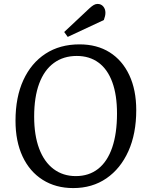

<svg xmlns="http://www.w3.org/2000/svg" viewBox="-20 -944 755 978"><path d="M59 -329Q59 -449 99 -536Q139 -623 212 -670.5Q285 -718 385 -718Q474 -718 538.5 -677.5Q603 -637 638.5 -561.5Q674 -486 674 -383Q674 -263 634 -174Q594 -85 522 -35.5Q450 14 353 14Q264 14 197.5 -28Q131 -70 95 -147Q59 -224 59 -329ZM154 -350Q154 -255 179.5 -187Q205 -119 253 -83Q301 -47 366 -47Q433 -47 480 -84Q527 -121 551.5 -192.5Q576 -264 576 -366Q576 -460 552 -525.5Q528 -591 482 -625Q436 -659 371 -659Q303 -659 254 -623Q205 -587 179.5 -518Q154 -449 154 -350ZM436 -902Q448 -913 457.5 -918.5Q467 -924 477 -924Q495 -924 506 -911Q517 -898 517 -879Q517 -871 515 -862Q513 -853 509 -842L325 -756L307 -781Z"/></svg>

Font: Literata 18pt
Style: Italic
Weight: 400
Italic angle: -2°
Designer: Latin by Veronika Burian and Jose Scaglione. Greek by Irene Vlachou. Cyrillic by Vera Evstafieva
Foundry: TypeTogether
Version: Version 3.103;gftools[0.9.29]